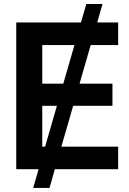

<svg xmlns="http://www.w3.org/2000/svg" viewBox="-20 -839 639 952"><path d="M144.5 92.8 171.4 0H60.5V-727.5H381.3L408.2 -819.3H488.3L461.9 -727.5H565.9V-615.7H429.7L374.5 -424.3H537.6V-314.5H342.8L284.2 -111.8H565.9V0H252L225.6 92.8ZM293.9 -424.3 349.1 -615.7H189.5V-424.3ZM203.6 -111.8 262.2 -314.5H189.5V-111.8Z"/></svg>

Font: Inter Display SemiBold
Style: Regular
Weight: 600
Designer: Rasmus Andersson
Foundry: rsms
Version: Version 4.001;git-9221beed3